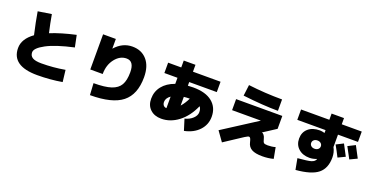

<svg xmlns="http://www.w3.org/2000/svg" viewBox="-30 -1673 5061 2616"><g transform="rotate(20 2500.0 -365.0)"><path d="M820 -640 855 -470Q596 -413 463 -342Q330 -271 330 -210Q330 -159 370 -134.5Q410 -110 500 -110Q670 -110 840 -140L860 30Q686 60 500 60Q130 60 130 -200Q130 -332 275 -436Q233 -619 210 -760L405 -790Q426 -666 457 -532Q611 -594 820 -640Z M1340 -630H1341Q1447 -750 1590 -750Q1723 -750 1801.5 -660.5Q1880 -571 1880 -410Q1880 -160 1735 -45Q1590 70 1270 70L1260 -100Q1424 -100 1514 -130Q1604 -160 1642 -226Q1680 -292 1680 -410Q1680 -570 1570 -570Q1475 -570 1405 -481Q1335 -392 1335 -260H1155V-770H1340Z M2880 -710V-560H2480V-507Q2519 -510 2560 -510Q2739 -510 2834.5 -432Q2930 -354 2930 -220Q2930 -104 2851.5 -20.5Q2773 63 2640 90L2590 -70Q2660 -87 2705 -129.5Q2750 -172 2750 -220Q2750 -271 2726 -299Q2654 -136 2538 -48Q2422 40 2290 40Q2191 40 2130.5 -17Q2070 -74 2070 -170Q2070 -274 2132 -352.5Q2194 -431 2310 -472V-560H2120V-710H2310V-810H2480V-710ZM2565 -350H2560Q2522 -350 2480 -345V-219Q2528 -273 2565 -350ZM2310 -287Q2250 -244 2250 -190Q2250 -157 2266.5 -138.5Q2283 -120 2310 -120Z M3575 -398V-400H3160V-560H3830V-373L3645 -253L3646 -252H3647Q3661 -252 3677 -231.5Q3693 -211 3700 -180Q3710 -137 3723.5 -126Q3737 -115 3780 -115Q3839 -115 3890 -130L3920 30Q3845 50 3760 50Q3658 50 3606 21Q3554 -8 3540 -70Q3531 -110 3522 -125Q3513 -140 3500 -140Q3487 -140 3442 -112Q3397 -84 3180 60L3080 -80ZM3240 -640 3260 -800Q3502 -770 3750 -770V-605Q3537 -605 3240 -640Z M4833 -333 4730 -284Q4691 -363 4645 -443L4748 -495Q4794 -410 4833 -333ZM4995 -365 4890 -315Q4845 -402 4803 -477L4908 -530Q4944 -465 4995 -365ZM4474 -171Q4421 -150 4370 -150Q4272 -150 4211 -205Q4150 -260 4150 -350Q4150 -441 4212 -495.5Q4274 -550 4380 -550Q4408 -550 4448 -539L4450 -540V-580H4040V-730H4450V-820H4630V-730H4920V-580H4630V-400Q4665 -337 4665 -260Q4665 -104 4570 -26.5Q4475 51 4250 70L4220 -90Q4366 -102 4412.5 -116Q4459 -130 4473 -162Q4474 -163 4475 -165.5Q4476 -168 4476 -169ZM4344.5 -393Q4325 -376 4325 -350Q4325 -324 4344.5 -307Q4364 -290 4395 -290Q4426 -290 4445.5 -307Q4465 -324 4465 -350Q4465 -376 4445.5 -393Q4426 -410 4395 -410Q4364 -410 4344.5 -393Z"/></g></svg>

Font: M PLUS 1p Black
Style: Regular
Weight: 900
Version: Version 1.061